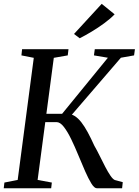

<svg xmlns="http://www.w3.org/2000/svg" viewBox="-20 -1006 741 1026"><path d="M497.5 0Q484 0 468.2 -25.5Q452.5 -51 434.8 -91.2Q417 -131.5 398.5 -176.8Q380 -222 360.5 -262.2Q341 -302.5 321.2 -328Q301.5 -353.5 282 -353.5H190L195.5 -398H312L556.5 -697.5L482 -710L486.5 -743H701L696.5 -710L626 -697.5L335.5 -360L340.5 -396.5Q361 -397.5 379.2 -386Q397.5 -374.5 414.5 -352.8Q431.5 -331 448.8 -299.2Q466 -267.5 484 -227.5Q499 -201.5 513.8 -171.2Q528.5 -141 542.8 -113.8Q557 -86.5 570 -67.5Q583 -48.5 593.5 -44L636 -32.5L632.5 0ZM0 0 3.5 -30.5 74.5 -44.5 160.5 -697 94.5 -710 98 -743H346L342 -710L267.5 -697L181 -44.5L257 -30.5L253.5 0ZM406 -801.5 375.5 -824.5 523.5 -985.5 592.5 -929.5Q569.5 -905.5 537 -881.8Q504.5 -858 470 -837.2Q435.5 -816.5 406 -801.5Z"/></svg>

Font: Merriweather 72pt
Style: Italic
Weight: 400
Italic angle: -7.8°
Version: Version 2.101